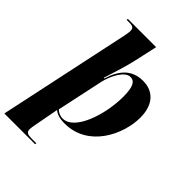

<svg xmlns="http://www.w3.org/2000/svg" viewBox="-315 -883 1245 1245"><g transform="rotate(45 307.5 -260.0)"><path d="M161 -671 -33 240H249L250 230H209C171 230 155 224 155 195C155 184 158 171 161 152L183 35C187 13 190 -2 193 -18C213 0 243 10 289 10C507 10 610 -211 610 -364C610 -489 543 -546 454 -546C351 -546 296 -481 265 -379H259C284 -457 311 -541 325 -607L359 -760H100L98 -750H121C159 -750 167 -740 167 -714C167 -705 164 -689 161 -671ZM258 -4C232 -4 210 -15 198 -29L266 -347C281 -417 327 -506 378 -506C417 -506 436 -472 436 -382C436 -215 365 -4 258 -4Z"/></g></svg>

Font: Noto Serif Display ExtraBold
Style: Italic
Weight: 800
Italic angle: -12°
Designer: Monotype Design Team
Foundry: Monotype Imaging Inc.
Version: Version 2.009